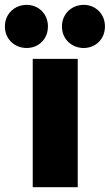

<svg xmlns="http://www.w3.org/2000/svg" viewBox="-40 -782 458 802"><path d="M96.7 -536.1V0H284.7V-536.1ZM-19.5 -671.4C-19.5 -617.2 22.5 -581.5 71.3 -581.5C119.6 -581.5 160.2 -617.2 160.2 -671.4C160.2 -725.6 119.6 -761.7 71.3 -761.7C22.5 -761.7 -19.5 -725.6 -19.5 -671.4ZM218.8 -671.4C218.8 -617.2 260.7 -581.5 309.6 -581.5C357.9 -581.5 398.4 -617.2 398.4 -671.4C398.4 -725.6 357.9 -761.7 309.6 -761.7C260.7 -761.7 218.8 -725.6 218.8 -671.4Z"/></svg>

Font: Wand UI Pro Black
Style: Regular
Weight: 900
Designer: Andreas Faust
Version: Version 1.003;FEAKit 1.0